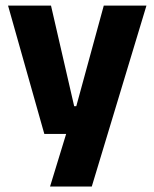

<svg xmlns="http://www.w3.org/2000/svg" viewBox="-20 -512 566 704"><path d="M332 -122.5 250 -87 360.5 -491.5H517L316.5 172H163.5L240 -78L312 -21H142.5L9.5 -491.5H167L252 -122.5Z"/></svg>

Font: Anek Gujarati
Style: Bold
Weight: 700
Version: Version 1.003